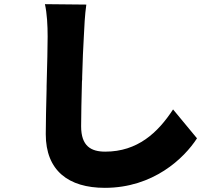

<svg xmlns="http://www.w3.org/2000/svg" viewBox="-20 -825 1040 923"><path d="M927 -160 812 -299C739 -187 641 -96 486 -96C418 -96 370 -122 370 -218C370 -273 372 -353 374 -433L375 -444V-455C377 -529 380 -601 383 -649C385 -693 388 -756 395 -803L196 -805C206 -760 209 -703 209 -649C209 -608 207 -511 204 -410V-398C202 -317 200 -235 200 -180C200 -5 309 78 484 78C717 78 865 -64 927 -160Z"/></svg>

Font: Glow Sans SC Normal Heavy
Style: Regular
Weight: 900
Designer: Ryoko NISHIZUKA (kana, bopomofo & ideographs); Paul D. Hunt (Latin, Greek & Cyrillic); Sandoll Communications, Soo-young
Version: Version 0.93